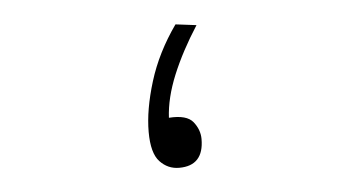

<svg xmlns="http://www.w3.org/2000/svg" viewBox="-32 -316 651 364"><g transform="rotate(-5 293.0 -133.5)"><path d="M295.9 2.9Q274.4 2.9 259.3 -13.2Q244.1 -29.3 244.1 -69.8Q244.1 -111.8 260.5 -165Q276.9 -218.3 312.5 -268.6L352.1 -263.7Q322.3 -217.3 304.4 -174.1Q286.6 -130.9 284.7 -93.3Q318.8 -95.7 330.8 -80.6Q342.8 -65.4 342.8 -47.9Q342.8 2.9 295.9 2.9Z"/></g></svg>

Font: Cascadia Mono ExtraLight
Style: Regular
Weight: 200
Monospace: yes
Designer: Aaron Bell
Foundry: Saja Typeworks
Version: Version 2404.023; ttfautohint (v1.8.4)